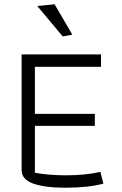

<svg xmlns="http://www.w3.org/2000/svg" viewBox="-20 -868 568 897"><path d="M154 -840 235 -848 318 -706 273 -698ZM81 -74V-614H452V-556H143V-336H423V-280H143V-61Q207 -49 289 -49Q379 -49 449 -65L463 -10Q391 9 286 9Q191 9 136 -10Q81 -29 81 -74Z"/></svg>

Font: Athiti
Style: Regular
Weight: 400
Designer: CadsonDemak Team
Foundry: CadsonDemak
Version: Version 1.033